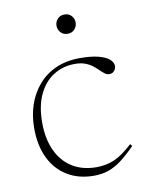

<svg xmlns="http://www.w3.org/2000/svg" viewBox="-77 -704 592 770"><g transform="rotate(-10 219.0 -319.0)"><path d="M269 -464.5Q314 -464.5 343.5 -457Q373 -449.5 387.8 -436.8Q402.5 -424 402.5 -409Q402.5 -402 399 -395.2Q395.5 -388.5 389.5 -384.5Q383.5 -380.5 375.5 -380.5Q365.5 -380.5 356.8 -387Q348 -393.5 338.5 -403Q329 -412.5 316.5 -422.2Q304 -432 286.8 -438.5Q269.5 -445 245 -445Q197 -445 158.5 -421Q120 -397 97.8 -350.2Q75.5 -303.5 75.5 -235.5Q75.5 -169.5 97.8 -121.5Q120 -73.5 161.2 -47.8Q202.5 -22 259.5 -22Q299 -22 332.2 -36.2Q365.5 -50.5 408 -89.5L415 -81Q382.5 -48 355.8 -28Q329 -8 302.5 1Q276 10 243.5 10Q182 10 136 -17.8Q90 -45.5 65 -96.8Q40 -148 40 -219Q40 -270.5 55.2 -315Q70.5 -359.5 99.8 -393.2Q129 -427 171.8 -445.8Q214.5 -464.5 269 -464.5ZM238.5 -569Q220.5 -569 210 -581Q199.5 -593 199.5 -608.5Q199.5 -623.5 210 -635.5Q220.5 -647.5 238.5 -647.5Q256.5 -647.5 267 -635.5Q277.5 -623.5 277.5 -608.5Q277.5 -593 267 -581Q256.5 -569 238.5 -569Z"/></g></svg>

Font: Newsreader 36pt ExtraLight
Style: Regular
Weight: 250
Designer: Hugues Gentile
Foundry: Production Type
Version: Version 1.003